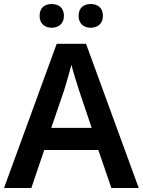

<svg xmlns="http://www.w3.org/2000/svg" viewBox="-20 -935 711 955"><path d="M177 -856C177 -816 204 -797 237 -797C270 -797 298 -816 298 -856C298 -898 270 -915 237 -915C204 -915 177 -898 177 -856ZM371 -856C371 -816 398 -797 431 -797C464 -797 492 -816 492 -856C492 -898 464 -915 431 -915C398 -915 371 -898 371 -856ZM534 0H670L408 -717H262L0 0H136L200 -189H469ZM374 -483 436 -299H235L298 -483C305 -506 325 -572 335 -613C344 -578 365 -510 374 -483Z"/></svg>

Font: Noto Sans Telugu SemiBold
Style: Regular
Weight: 600
Designer: Jelle Bosma - Monotype Design Team
Foundry: Monotype Imaging Inc.
Version: Version 2.005